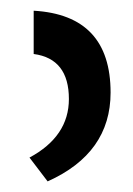

<svg xmlns="http://www.w3.org/2000/svg" viewBox="-20 -780 251 362"><path d="M43.5 -759.8Q188.5 -751.5 188.5 -605.5Q188.5 -491.2 69.8 -438L35.6 -482.9Q109.9 -522.9 109.9 -593.3Q109.9 -669.4 43.5 -678.2Z"/></svg>

Font: ALMAS
Style: Bold
Weight: 700
Designer: ALMAS Font/ by Husham Jawad Kadhim, derived from the Bainsely font by/ Paul James MIller
Foundry: High-Logic / Made with FontCreator
Version: Version 1.411;September 19, 2021;FontCreator 14.0.0.2814 32-